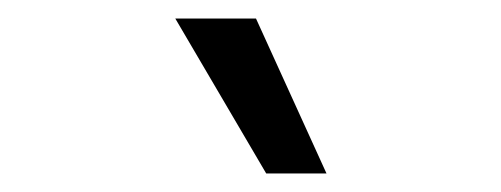

<svg xmlns="http://www.w3.org/2000/svg" viewBox="-20 -770 540 207"><path d="M169 -750 267 -583H332L256 -750Z"/></svg>

Font: WorkSans-Regular
Style: Regular
Weight: 500
Designer: Wei Huang
Foundry: Wei Huang
Version: ""